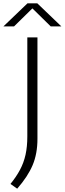

<svg xmlns="http://www.w3.org/2000/svg" viewBox="-62 -965 389 1156"><path d="M41.5 171 1 142.5Q36 99.5 58.5 57.2Q81 15 91.8 -33.5Q102.5 -82 102.5 -144V-740H163.5V-129.5Q163.5 -39.5 134.5 29.2Q105.5 98 41.5 171ZM-41.5 -806 103.5 -945H162.5L307.5 -806H243.5L133 -914.5L22.5 -806Z"/></svg>

Font: Encode Sans Expanded Light
Style: Regular
Weight: 300
Width: 7
Designer: Multiple Designers
Foundry: Impallari Type
Version: Version 3.000; ttfautohint (v1.8.3) -l 8 -r 50 -G 200 -x 14 